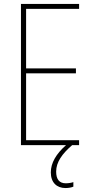

<svg xmlns="http://www.w3.org/2000/svg" viewBox="-20 -734 472 971"><path d="M264 134C264 86 294 44 345 0H380V-25H112V-363H364V-388H112V-689H380V-714H86V0H314C264 44 237 90 237 138C237 189 267 217 311 217C327 217 342 214 351 210V187C343 190 327 193 313 193C280 193 264 173 264 134Z"/></svg>

Font: Noto Sans Khmer UI Condensed Thin
Style: Regular
Weight: 100
Width: 3
Designer: Danh Hong and the Monotype Design Team
Foundry: Monotype Imaging Inc.
Version: Version 2.002